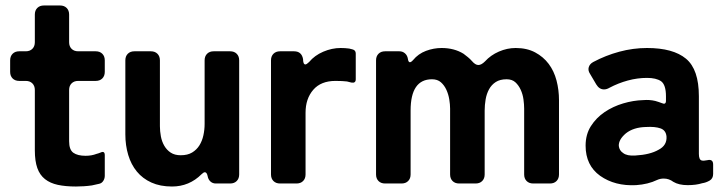

<svg xmlns="http://www.w3.org/2000/svg" viewBox="-20 -669 2650 700"><path d="M257 11Q219 11 191 5Q163 -1 144 -16Q125 -31 116 -56.5Q107 -82 107 -121V-341Q107 -356 98 -365Q89 -374 74 -374H50Q35 -374 26 -383Q17 -392 17 -407V-449Q17 -464 26 -473Q35 -482 50 -482H74Q89 -482 98 -491Q107 -500 107 -515V-616Q107 -631 116 -640Q125 -649 140 -649H199Q214 -649 223 -640Q232 -631 232 -616V-515Q232 -500 241 -491Q250 -482 265 -482H329Q344 -482 353 -473Q362 -464 362 -449V-407Q362 -392 353 -383Q344 -374 329 -374H265Q250 -374 241 -365Q232 -356 232 -341V-154Q232 -123 247.5 -112Q263 -101 292 -101Q314 -101 332 -108Q337 -109 347 -113Q362 -120 362 -103V-28Q362 -18 356.5 -9.5Q351 -1 342 1L315 7Q301 9 286 10Q271 11 257 11Z M607 11Q564 11 532 -3.5Q500 -18 479 -43.5Q458 -69 447.5 -104Q437 -139 437 -179V-449Q437 -464 446 -473Q455 -482 470 -482H530Q545 -482 554 -473Q563 -464 563 -449V-209Q563 -191 566.5 -172Q570 -153 579 -137.5Q588 -122 602.5 -112.5Q617 -103 639 -103Q664 -103 680.5 -113Q697 -123 707 -139Q717 -155 721.5 -175.5Q726 -196 726 -217V-449Q726 -464 735 -473Q744 -482 759 -482H819Q834 -482 843 -473Q852 -464 852 -449V-33Q852 -18 843 -9Q834 0 819 0H767Q755 0 747 -7.5Q739 -15 737 -27Q734 -41 727 -41Q722 -41 715 -34Q670 11 607 11Z M968 -33V-449Q968 -464 977 -473Q986 -482 1001 -482H1052Q1080 -482 1085 -453V-450Q1086 -434 1093 -434Q1098 -434 1107 -443Q1127 -467 1158.5 -480.5Q1190 -494 1222 -494Q1230 -494 1238 -493.5Q1246 -493 1253 -492L1265 -489Q1277 -486 1277 -474V-380Q1277 -365 1261 -368Q1255 -370 1245 -372Q1237 -373 1226.5 -373.5Q1216 -374 1203 -374Q1150 -374 1122 -341.5Q1094 -309 1094 -258V-33Q1094 -18 1085 -9Q1076 0 1061 0H1001Q986 0 977 -9Q968 -18 968 -33Z M1351 -33V-449Q1351 -464 1360 -473Q1369 -482 1384 -482H1436Q1448 -482 1456.5 -474.5Q1465 -467 1467 -455Q1470 -432 1486 -450Q1505 -473 1533 -483.5Q1561 -494 1590 -494Q1636 -494 1670 -473Q1678 -467 1686 -460.5Q1694 -454 1701 -446Q1713 -432 1724 -432Q1735 -432 1748 -445Q1769 -468 1799 -481Q1829 -494 1860 -494Q1901 -494 1931 -478Q1961 -462 1980.5 -436Q2000 -410 2009 -375.5Q2018 -341 2018 -304V-33Q2018 -18 2009 -9Q2000 0 1985 0H1924Q1909 0 1900 -9Q1891 -18 1891 -33V-273Q1891 -288 1888.5 -306.5Q1886 -325 1878.5 -341.5Q1871 -358 1859 -369Q1847 -380 1827 -380Q1803 -380 1787.5 -370Q1772 -360 1763 -343.5Q1754 -327 1750.5 -306.5Q1747 -286 1747 -266V-33Q1747 -18 1738 -9Q1729 0 1714 0H1654Q1639 0 1630 -9Q1621 -18 1621 -33V-273Q1621 -288 1618 -306.5Q1615 -325 1607.5 -341.5Q1600 -358 1587.5 -369Q1575 -380 1555 -380Q1477 -380 1477 -266V-33Q1477 -18 1468 -9Q1459 0 1444 0H1384Q1369 0 1360 -9Q1351 -18 1351 -33Z M2299 6Q2222 10 2168 -28Q2115 -66 2115 -138Q2115 -179 2134.5 -209.5Q2154 -240 2184.5 -260.5Q2215 -281 2252 -292Q2289 -303 2325 -304Q2348 -306 2369 -301Q2376 -299 2382 -297Q2388 -295 2393 -293Q2408 -286 2408 -302V-318Q2408 -360 2390 -373Q2372 -385 2339 -385Q2304 -385 2269 -375.5Q2234 -366 2202 -349Q2192 -343 2182 -343Q2165 -343 2154 -361L2131 -400Q2123 -412 2126.5 -424Q2130 -436 2143 -443Q2188 -467 2238 -480.5Q2288 -494 2339 -494Q2434 -494 2481 -455Q2528 -416 2528 -318V-108Q2528 -87 2538 -84Q2545 -82 2559 -85Q2580 -90 2580 -69V-35Q2580 -18 2567 -10.5Q2554 -3 2540 -1Q2518 6 2487 6Q2455 6 2435 -6Q2419 -18 2400 -18Q2387 -18 2376 -13Q2343 3 2299 6ZM2296 -102Q2350 -105 2381 -123Q2412 -139 2410 -171Q2408 -194 2388 -201Q2368 -208 2335 -206Q2290 -205 2262 -183Q2235 -160 2236 -137Q2238 -120 2252 -111Q2266 -100 2296 -102Z"/></svg>

Font: Higure Gothic Black
Style: Regular
Weight: 900
Designer: Yoshimichi Ohira
Foundry: Positype
Version: Version 1.000